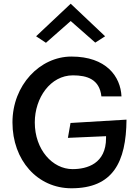

<svg xmlns="http://www.w3.org/2000/svg" viewBox="-20 -1009 755 1032"><path d="M660 -366 359 -348 345 -268 550 -277V-267C550 -129 448 -100 370 -100C262 -100 167 -205 167 -351C167 -483 251 -604 372 -604C448 -604 515 -583 525 -491H633C628 -598 551 -705 364 -705C195 -705 47 -552 47 -351C47 -148 181 3 364 3C587 3 658 -137 660 -366ZM174 -814 227 -779 360 -896 492 -780 545 -814 360 -989Z"/></svg>

Font: Bluebird
Style: Li
Weight: 300
Designer: Jasper
Foundry: Cannot Into Space Fonts
Version: Version 0.98